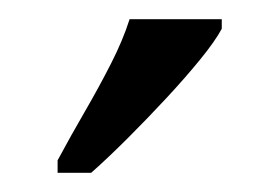

<svg xmlns="http://www.w3.org/2000/svg" viewBox="-20 -786 291 200"><path d="M40 -619Q54 -645 68.5 -670Q83 -695 95.5 -719.5Q108 -744 115 -766H211V-756Q204 -743 188.5 -724Q173 -705 153.5 -684Q134 -663 113.5 -642.5Q93 -622 75 -606H40Z"/></svg>

Font: Noto Serif Khmer ExtraCondensed
Style: Regular
Weight: 400
Width: 2
Designer: Danh Hong and the Monotype Design Team
Foundry: Monotype Imaging Inc.
Version: Version 2.004